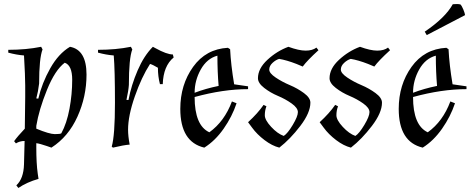

<svg xmlns="http://www.w3.org/2000/svg" viewBox="-20 -717 2333 952"><path d="M409 -347Q409 -238 364 -138.5Q319 -39 235 15L212 7Q177 -5 160 -7V15Q160 93 167 143L171 170Q114 186 71 215L61 202Q97 169 99 98L102 -18Q78 -18 59 -6L50 -17Q67 -41 103 -79L105 -236Q105 -247 105 -293Q105 -339 99 -442Q61 -445 21 -456V-470Q110 -470 184 -485L191 -472Q174 -428 174 -303Q169 -262 160 -229L170 -228Q188 -305 229 -378Q270 -451 327 -485Q409 -470 409 -347ZM160 -79Q225 -52 252 -52Q279 -52 284 -56Q311 -105 324.5 -177.5Q338 -250 338 -321.5Q338 -393 301 -406Q253 -370 213 -271.5Q173 -173 160 -93Z M763 -381Q738 -396 724 -400Q682 -335 648.5 -239Q615 -143 615 -74Q615 -42 623 0Q594 2 540 15L534 10Q550 -45 550 -207.5Q550 -370 544 -442Q506 -445 466 -456V-470Q555 -470 629 -485L636 -472Q619 -428 619 -296Q617 -267 607 -222L617 -221Q631 -295 662.5 -368Q694 -441 738 -485L751 -478Q807 -447 837 -447L841 -432Q790 -390 787 -300H773Q763 -338 763 -381Z M1210 -275Q1087 -275 945 -236Q945 -95 1018 -61Q1093 -115 1130 -214L1153 -205Q1131 -139 1089 -79Q1047 -19 993 15Q874 -13 874 -177Q874 -297 937.5 -385.5Q1001 -474 1110 -480L1121 -473Q1125 -394 1141 -299L1210 -289ZM945 -257Q1000 -278 1064 -291Q1058 -361 1058 -441Q1006 -427 975.5 -372.5Q945 -318 945 -257Z M1301 -190Q1293 -169 1293 -145.5Q1293 -122 1324.5 -88Q1356 -54 1387 -43Q1406 -55 1431.5 -97.5Q1457 -140 1457 -161Q1457 -182 1426 -204Q1395 -226 1358 -241.5Q1321 -257 1290 -281Q1259 -305 1259 -329Q1259 -377 1306 -420.5Q1353 -464 1410 -485Q1462 -466 1495.5 -466Q1529 -466 1549 -481L1559 -468Q1503 -417 1481 -387L1450 -400Q1401 -419 1364 -425Q1347 -420 1331 -405Q1315 -390 1315 -372Q1315 -354 1347 -332.5Q1379 -311 1417 -295Q1455 -279 1487 -255.5Q1519 -232 1519 -208Q1519 -158 1469 -92.5Q1419 -27 1365 15Q1329 6 1291.5 -22.5Q1254 -51 1230 -84L1210 -111Q1258 -155 1287 -197Z M1656 -190Q1648 -169 1648 -145.5Q1648 -122 1679.5 -88Q1711 -54 1742 -43Q1761 -55 1786.5 -97.5Q1812 -140 1812 -161Q1812 -182 1781 -204Q1750 -226 1713 -241.5Q1676 -257 1645 -281Q1614 -305 1614 -329Q1614 -377 1661 -420.5Q1708 -464 1765 -485Q1817 -466 1850.5 -466Q1884 -466 1904 -481L1914 -468Q1858 -417 1836 -387L1805 -400Q1756 -419 1719 -425Q1702 -420 1686 -405Q1670 -390 1670 -372Q1670 -354 1702 -332.5Q1734 -311 1772 -295Q1810 -279 1842 -255.5Q1874 -232 1874 -208Q1874 -158 1824 -92.5Q1774 -27 1720 15Q1684 6 1646.5 -22.5Q1609 -51 1585 -84L1565 -111Q1613 -155 1642 -197Z M2293 -275Q2170 -275 2028 -236Q2028 -95 2101 -61Q2176 -115 2213 -214L2236 -205Q2214 -139 2172 -79Q2130 -19 2076 15Q1957 -13 1957 -177Q1957 -297 2020.5 -385.5Q2084 -474 2193 -480L2204 -473Q2208 -394 2224 -299L2293 -289ZM2028 -257Q2083 -278 2147 -291Q2141 -361 2141 -441Q2089 -427 2058.5 -372.5Q2028 -318 2028 -257ZM2225 -696Q2235 -697 2245 -697Q2255 -697 2263 -695Q2270 -688 2277.5 -669.5Q2285 -651 2286 -642L2096 -543L2086 -560Q2188 -629 2225 -696Z"/></svg>

Font: Almendra
Style: Italic
Weight: 400
Italic angle: -12°
Designer: Ana Sanfelippo
Foundry: Ana Sanfelippo
Version: Version 1.004